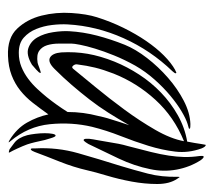

<svg xmlns="http://www.w3.org/2000/svg" viewBox="-47 -483 534 480"><g transform="rotate(90 220.0 -243.0)"><path d="M403 -352Q395 -312 376 -272Q357 -232 340 -197Q339 -195 335.5 -190Q332 -185 330 -185Q327 -186 327 -191.5Q327 -197 327 -199Q328 -208 330.5 -220.5Q333 -233 335 -246.5Q337 -260 339.5 -272.5Q342 -285 345 -295Q354 -329 360 -353.5Q366 -378 369 -398Q372 -418 372.5 -436Q373 -454 370 -475Q369 -483 371 -485Q373 -486 376 -483Q379 -480 381 -477Q398 -450 404 -417.5Q410 -385 403 -352ZM427 -419Q440 -400 440 -369Q440 -338 434 -305.5Q428 -273 419 -243Q410 -213 406 -195Q398 -160 384 -125Q370 -90 360 -63Q359 -60 357 -56.5Q355 -53 353 -53Q351 -53 351 -57Q351 -61 351 -64Q348 -119 363 -171.5Q378 -224 395 -278Q405 -311 414 -345.5Q423 -380 422 -421Q422 -425 423 -425ZM333 -436Q272 -411 229.5 -364.5Q187 -318 164 -260Q154 -234 149 -213.5Q144 -193 141 -169Q140 -164 144 -159Q148 -154 152 -159Q170 -181 198 -215Q226 -249 254 -287Q282 -325 304.5 -364Q327 -403 333 -436ZM266 -97Q251 -76 237 -58Q223 -40 206 -26.5Q189 -13 168 -5Q147 3 120 4Q75 6 51.5 -19Q28 -44 19 -80Q10 -116 12.5 -154.5Q15 -193 23 -218Q34 -253 49.5 -284.5Q65 -316 82.5 -341.5Q100 -367 118.5 -385.5Q137 -404 155 -414Q156 -414 159.5 -416Q163 -418 163 -415Q164 -415 162 -412Q160 -409 158 -407Q106 -353 75.5 -285Q45 -217 41 -145Q40 -127 42.5 -106Q45 -85 52.5 -66.5Q60 -48 74 -35.5Q88 -23 112 -23Q131 -23 147 -29.5Q163 -36 177 -46.5Q191 -57 202.5 -69.5Q214 -82 223 -93Q243 -118 260 -145Q260 -165 262.5 -184Q265 -203 270 -222Q273 -236 275.5 -244.5Q278 -253 280.5 -260.5Q283 -268 285.5 -276.5Q288 -285 293 -299Q277 -271 261.5 -246.5Q246 -222 228.5 -199.5Q211 -177 192.5 -155.5Q174 -134 152 -112Q135 -95 124 -101Q113 -107 111 -129Q109 -163 114.5 -195Q120 -227 134 -262Q147 -294 166.5 -324Q186 -354 211.5 -378.5Q237 -403 268 -420.5Q299 -438 334 -444Q336 -455 337.5 -463Q339 -471 340 -479Q342 -490 342 -490Q344 -491 346.5 -488Q349 -485 351 -480Q363 -447 359 -414Q355 -381 344.5 -347Q334 -313 320 -277.5Q306 -242 297 -206Q285 -155 290.5 -100.5Q296 -46 333 -2Q336 2 336 2Q335 3 330 0Q301 -18 286.5 -43.5Q272 -69 266 -97ZM301 -451Q303 -449 300.5 -448Q298 -447 290 -445Q277 -441 258.5 -430Q240 -419 219.5 -402Q199 -385 179 -362.5Q159 -340 144 -314Q129 -287 118.5 -261Q108 -235 101.5 -213.5Q95 -192 92 -176.5Q89 -161 89 -155Q89 -140 89 -123.5Q89 -107 93 -94Q97 -81 107 -74Q117 -67 137 -70Q138 -70 142 -71.5Q146 -73 150 -74.5Q154 -76 157.5 -77Q161 -78 162 -78Q163 -76 160.5 -73Q158 -70 154 -66.5Q150 -63 146.5 -60Q143 -57 142 -56Q117 -41 100 -47Q83 -53 73.5 -69.5Q64 -86 60.5 -108.5Q57 -131 58 -149Q60 -184 69 -218.5Q78 -253 92 -288Q103 -315 125 -343.5Q147 -372 174.5 -396Q202 -420 232 -435.5Q262 -451 290 -452Q300 -452 301 -451ZM360 -2Q362 1 361 2Q358 2 353 0Q350 -2 337 -12Q324 -22 318 -44Q316 -52 314.5 -64.5Q313 -77 313 -88Q313 -99 314.5 -107Q316 -115 319 -115Q322 -115 325.5 -103Q329 -91 330 -88Q333 -74 335.5 -63.5Q338 -53 341 -44Q345 -33 351.5 -19Q358 -5 360 -2Z"/></g></svg>

Font: mr_AkronimG
Style: Regular
Weight: 400
Version: Version 1.002 April 14, 2020